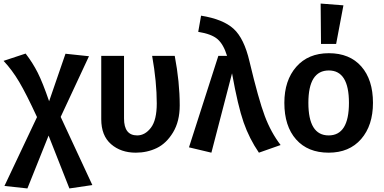

<svg xmlns="http://www.w3.org/2000/svg" viewBox="-34 -843 2159 1079"><path d="M307 -186 485 197 356 216 239 -81 120 216 -9 202 174 -185Q114 -315 74 -382.5Q34 -450 -14 -501L110 -542Q150 -490 178 -434.5Q206 -379 242 -274L334 -541L466 -527Z M948 -529Q976 -382 976 -251Q976 -161 938.5 -99Q901 -37 847 -11Q793 15 729 15Q645 15 590 -33Q535 -81 535 -173V-529H663V-177Q663 -82 737 -82Q781 -82 814 -125Q847 -168 847 -262Q847 -382 821 -529Z M1096 -755Q1220 -735 1279 -681Q1338 -627 1368 -498Q1419 -284 1454 -191Q1489 -98 1543 -28L1421 15Q1367 -64 1335 -155.5Q1303 -247 1270 -431L1154 15L1028 -15L1193 -529H1242Q1222 -594 1188.5 -623Q1155 -652 1080 -664Z M1768 -823 1896 -813 1855 -596H1770ZM1814 -544Q1931 -544 1996.5 -469.5Q2062 -395 2062 -265Q2062 -138 1995.5 -61.5Q1929 15 1813 15Q1696 15 1630 -59.5Q1564 -134 1564 -265Q1564 -391 1631 -467.5Q1698 -544 1814 -544ZM1814 -447Q1699 -447 1699 -265Q1699 -82 1813 -82Q1927 -82 1927 -265Q1927 -447 1814 -447Z"/></svg>

Font: FiraGO Medium
Style: Regular
Weight: 500
Designer: bBox Type
Foundry: bBox Type GmbH
Version: Version 1.001;PS 001.001;hotconv 1.0.88;makeotf.lib2.5.64775